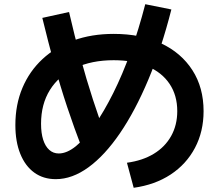

<svg xmlns="http://www.w3.org/2000/svg" viewBox="-20 -838 1040 912"><path d="M583 -65Q657 -75 710.5 -107.5Q764 -140 793 -192Q822 -244 822 -310Q822 -385 785.5 -439.5Q749 -494 681 -523Q613 -552 520 -552Q415 -552 337 -515Q259 -478 217 -410.5Q175 -343 175 -250Q175 -206 185 -174.5Q195 -143 214 -126Q233 -109 259 -109Q298 -109 341 -144Q384 -179 429 -243.5Q474 -308 518 -396Q562 -484 600.5 -591Q639 -698 670 -818L794 -793Q747 -608 684.5 -459.5Q622 -311 550 -205.5Q478 -100 400.5 -43.5Q323 13 245 13Q186 13 143 -18Q100 -49 76.5 -107Q53 -165 53 -244Q53 -341 86.5 -420.5Q120 -500 182 -557.5Q244 -615 329.5 -646Q415 -677 520 -677Q650 -677 745.5 -632Q841 -587 894 -504.5Q947 -422 947 -310Q947 -213 906 -135.5Q865 -58 790.5 -9Q716 40 615 54ZM370 -132Q332 -231 299 -330Q266 -429 237.5 -533.5Q209 -638 181 -753L308 -781Q334 -668 362 -565Q390 -462 421.5 -365Q453 -268 489 -172Z"/></svg>

Font: M PLUS 2 Thin
Style: Bold
Weight: 700
Version: Version 1.001